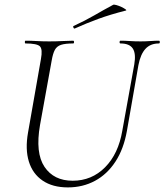

<svg xmlns="http://www.w3.org/2000/svg" viewBox="-20 -802 715 835"><path d="M564 -522Q572 -569 557.5 -591Q543 -613 504 -613Q500 -613 500 -619Q500 -625 504 -625Q524 -625 545 -623.5Q566 -622 591 -622Q613 -622 634 -623.5Q655 -625 671 -625Q675 -625 675 -619Q675 -613 671 -613Q634 -613 612.5 -589.5Q591 -566 582 -519L532 -233Q518 -154 482 -99Q446 -44 393 -15.5Q340 13 275 13Q209 13 165.5 -16.5Q122 -46 105.5 -99.5Q89 -153 102 -226L158 -545Q166 -588 153.5 -600.5Q141 -613 91 -613Q88 -613 88 -619Q88 -625 91 -625Q113 -625 139.5 -623.5Q166 -622 194 -622Q226 -622 252.5 -623.5Q279 -625 298 -625Q302 -625 302 -619Q302 -613 298 -613Q264 -613 245.5 -607Q227 -601 218.5 -585Q210 -569 205 -540L154 -258Q133 -137 173.5 -76.5Q214 -16 296 -16Q379 -16 437 -74.5Q495 -133 512 -234ZM305 -678Q301 -677 299 -682.5Q297 -688 300 -689Q350 -712 390.5 -735.5Q431 -759 472 -781Q475 -783 486 -780Q497 -777 508.5 -771.5Q520 -766 526 -761.5Q532 -757 527 -756Q460 -739 408 -720Q356 -701 305 -678Z"/></svg>

Font: Cormorant Light
Style: Italic
Weight: 300
Italic angle: -10°
Designer: Christian Thalmann (Catharsis Fonts)
Foundry: Catharsis Fonts
Version: Version 4.000